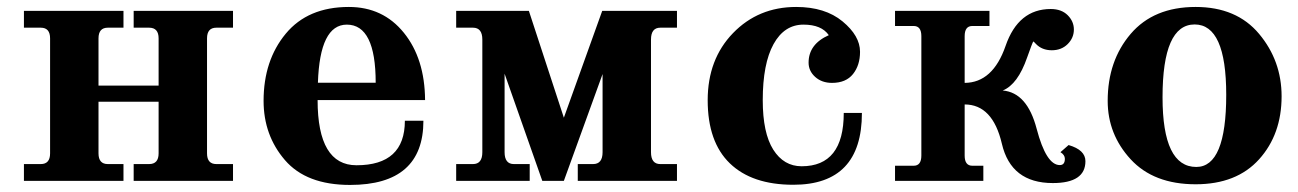

<svg xmlns="http://www.w3.org/2000/svg" viewBox="-20 -520 3733 552"><path d="M649.9 0H364.3V-48.3H408.7Q436 -48.3 436 -79.1V-227.5H263.2V-79.1Q263.2 -48.3 290 -48.3H335V0H48.8V-48.3H97.2Q124 -48.3 124 -79.1V-409.7Q124 -440.4 97.2 -440.4H48.8V-488.8H335V-440.4H290Q263.2 -440.4 263.2 -409.7V-273.9H436V-409.7Q436 -440.4 408.7 -440.4H364.3V-488.8H649.9V-440.4H602.1Q575.2 -440.4 575.2 -409.7V-79.1Q575.2 -48.3 602.1 -48.3H649.9Z M986.3 11.7Q860.8 11.7 799.3 -59.6Q737.8 -130.9 737.8 -230Q737.8 -346.2 801.5 -423.1Q865.2 -500 982.9 -500Q1081.1 -500 1141.1 -425.8Q1201.2 -351.6 1202.1 -232.4H893.1Q893.1 -44.9 1004.9 -44.9Q1144 -44.9 1144 -172.9H1197.3Q1197.3 11.7 986.3 11.7ZM1060.1 -282.2Q1060.1 -449.2 977.1 -449.2Q899.4 -449.2 894 -282.2Z M1926.3 0H1641.1V-48.3H1685.1Q1712.4 -48.3 1712.4 -82.5V-307.1L1601.1 0H1539.1L1430.7 -308.1V-82.5Q1430.7 -48.3 1457.5 -48.3H1502.9V0H1291.5V-48.3H1339.8Q1366.7 -48.3 1366.7 -82.5V-406.2Q1366.7 -440.4 1339.8 -440.4H1291.5V-488.8H1500.5L1601.1 -181.6L1711.4 -488.8H1926.3V-440.4H1878.4Q1851.6 -440.4 1851.6 -406.2V-82.5Q1851.6 -48.3 1878.4 -48.3H1926.3Z M2260.7 11.2Q2142.1 11.2 2078.4 -50.3Q2014.6 -111.8 2014.6 -231.9Q2014.6 -349.6 2087.4 -424.8Q2160.2 -500 2269 -500Q2352.1 -500 2402.3 -458.5Q2452.6 -417 2452.6 -371.1Q2452.6 -332.5 2432.4 -307.1Q2412.1 -281.7 2372.1 -281.7Q2342.8 -281.7 2323.7 -298.8Q2304.7 -315.9 2304.7 -339.8Q2304.7 -393.1 2362.8 -418.9Q2341.8 -449.2 2290 -449.2Q2234.9 -449.2 2203.9 -393.1Q2172.9 -336.9 2172.9 -231.9Q2172.9 -137.7 2203.1 -89.8Q2233.4 -42 2284.7 -42Q2405.8 -42 2405.8 -195.3H2458Q2458 11.2 2260.7 11.2Z M3006.8 6.3Q2886.7 6.3 2860.4 -106.7Q2834 -219.7 2753.4 -219.7V-72.8Q2753.4 -43.5 2775.4 -43.5H2807.1V0H2553.2V-43.5H2606.9Q2628.9 -43.5 2628.9 -72.8V-416Q2628.9 -445.3 2606.9 -445.3H2553.2V-488.8H2824.7V-445.3H2775.4Q2753.4 -445.3 2753.4 -416V-281.7Q2834.5 -282.2 2871.1 -388.2Q2907.7 -494.1 3001 -494.1Q3031.7 -494.1 3049.6 -476.3Q3067.4 -458.5 3067.4 -435.1Q3067.4 -411.1 3049.6 -393.3Q3031.7 -375.5 3003.9 -375.5Q2975.6 -375.5 2958 -394Q2951.7 -400.9 2950.7 -400.9Q2947.8 -396.5 2933.1 -355Q2906.2 -277.3 2862.8 -259.8Q2933.1 -253.9 2960.4 -149.7Q2987.8 -45.4 3026.9 -45.4Q3041.5 -45.4 3041.5 -63.5Q3041.5 -74.7 3028.8 -82.5L3052.2 -103Q3100.6 -88.9 3100.6 -56.6Q3100.6 6.3 3006.8 6.3Z M3417.5 9.8Q3296.9 9.8 3230.7 -62Q3164.6 -133.8 3164.6 -230Q3164.6 -345.2 3230.7 -422.6Q3296.9 -500 3417.5 -500Q3535.2 -500 3599.9 -422.6Q3664.6 -345.2 3664.6 -243.2Q3664.6 -133.8 3599.9 -62Q3535.2 9.8 3417.5 9.8ZM3419.4 -40Q3505.4 -40 3505.4 -247.6Q3505.4 -449.7 3414.6 -449.7Q3322.3 -449.7 3322.3 -240.2Q3322.3 -40 3419.4 -40Z"/></svg>

Font: Munson
Style: Bold
Weight: 700
Designer: Paul James MIller
Foundry: High-Logic / Made with FontCreator
Version: Version 2.10;May 5, 2019;FontCreator 11.5.0.2430 64-bit